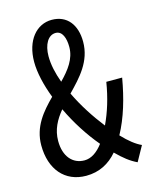

<svg xmlns="http://www.w3.org/2000/svg" viewBox="-114 -823 729 913"><g transform="rotate(-15 250.0 -367.0)"><path d="M197 12C261 12 312 -15 351 -61C386 -26 415 -3 449 13L490 -61C463 -73 432 -97 398 -133C439 -208 465 -297 482 -395H404C392 -320 371 -253 344 -196C300 -252 257 -318 225 -385C285 -447 347 -511 347 -608C347 -692 304 -747 229 -747C154 -747 97 -681 97 -575C97 -522 112 -458 137 -393C80 -336 27 -274 27 -183C27 -65 92 12 197 12ZM299 -118C272 -82 241 -61 208 -61C150 -61 110 -106 110 -182C110 -238 134 -282 168 -323C203 -249 249 -177 299 -118ZM197 -451C180 -497 170 -542 170 -583C170 -641 194 -682 231 -682C264 -682 277 -644 277 -601C277 -542 241 -496 197 -451Z"/></g></svg>

Font: Noto Sans Mono CJK HK
Style: Regular
Weight: 400
Designer: Ryoko NISHIZUKA 西塚涼子 (kana, bopomofo & ideographs); Paul D. Hunt (Latin, Greek & Cyrillic); Sandoll Communications 산돌커뮤니
Foundry: Adobe
Version: Version 2.004;hotconv 1.0.118;makeotfexe 2.5.65603